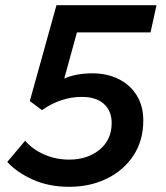

<svg xmlns="http://www.w3.org/2000/svg" viewBox="-20 -710 640 741"><path d="M8 -85 77 -167Q105 -134 150 -114Q195 -94 247 -94Q318 -94 364.5 -132.5Q411 -171 411 -235Q411 -282 381 -309Q351 -336 296 -336Q215 -336 142 -285L95 -320L198 -690H584L561 -585H277L228 -407Q251 -417 278.5 -422Q306 -427 337 -427Q392 -427 436.5 -405.5Q481 -384 507 -343Q533 -302 533 -245Q533 -168 495.5 -110.5Q458 -53 393 -21Q328 11 247 11Q169 11 107.5 -16.5Q46 -44 8 -85Z"/></svg>

Font: Radio Canada Medium
Style: Italic
Weight: 500
Italic angle: -12°
Designer: Charles Daoud, Etienne Aubert Bonn, Alexandre Saumier Demers, Jacques Le Bailly
Foundry: Radio-Canada
Version: Version 2.104; ttfautohint (v1.8.4.7-5d5b);gftools[0.9.28.de